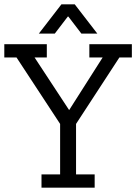

<svg xmlns="http://www.w3.org/2000/svg" viewBox="-20 -872 633 892"><path d="M259.3 -296.3 56.8 -604.9H0V-666.7H197.5V-604.9H140.7L301.2 -360.5L456.8 -604.9H395.1V-666.7H592.6V-604.9H534.6L333.3 -296.3V-61.7H419.8V0H172.8V-61.7H259.3ZM295.1 -795.1 234.6 -716H160.5L265.4 -851.9H327.2L432.1 -716H358L297.5 -795.1Z"/></svg>

Font: Slabo 27px
Style: Regular
Weight: 400
Version: Version 1.02 Build 003a